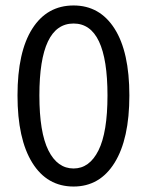

<svg xmlns="http://www.w3.org/2000/svg" viewBox="-20 -670 537 702"><path d="M249 -650Q345 -650 399 -565Q453 -480 453 -321Q453 -162 399 -75Q345 12 249 12Q152 12 98 -75Q44 -162 44 -321Q44 -480 98 -565Q152 -650 249 -650ZM124 -321Q124 -186 157 -120Q190 -54 249 -54Q307 -54 340 -120Q373 -186 373 -321Q373 -584 249 -584Q124 -584 124 -321Z"/></svg>

Font: RibengUni
Style: Regular
Weight: 400
Designer: (1) Dr. Andrew Glass (Program Manager at Microsoft Corporation)
(2) Bivuti Chakma (Suz Moriz)
(3) Paul D. Hunt (Adobe Co
Foundry: Bivuti Chakma and Jyoti Chakma
Version: Version 1.2020